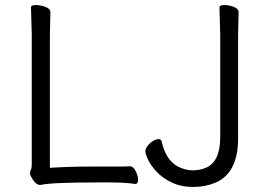

<svg xmlns="http://www.w3.org/2000/svg" viewBox="-20 -725 1023 762"><path d="M927 -677 925 -588V-177Q925 -38 835 0Q795 17 746.5 17Q698 17 661 -1Q624 -19 601 -44Q578 -69 567.5 -91.5Q557 -114 557 -124.5Q557 -135 566 -146.5Q575 -158 587.5 -165.5Q600 -173 610 -173Q620 -173 622 -162Q638 -90 686 -64Q716 -49 745 -49Q774 -49 799 -60Q854 -85 854 -180V-589L851 -695Q851 -705 870 -705Q889 -705 908 -697.5Q927 -690 927 -677ZM178 -59Q256 -64 345 -64H458Q482 -64 495 -65H496Q509 -65 518.5 -46Q528 -27 528 -11Q528 5 517 5H516Q477 -1 413 -1H372Q180 -1 142 9H139Q122 9 106 -19Q99 -30 99 -37Q99 -44 102.5 -51Q106 -58 106 -70V-589L103 -695Q103 -705 122 -705Q141 -705 160.5 -697.5Q180 -690 180 -677L178 -588Z"/></svg>

Font: LXGW WenKai Lite
Style: Regular
Weight: 400
Designer: LXGW / Fontworks Inc.
Foundry: LXGW / Fontworks Inc.
Version: Version 1.511; March 25, 2025